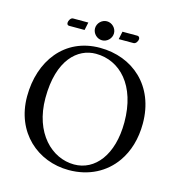

<svg xmlns="http://www.w3.org/2000/svg" viewBox="-118 -904 937 1016"><g transform="rotate(15 351.0 -396.5)"><path d="M436 -771 427 -728H508C521 -728 531 -745 531 -756C531 -763 527 -771 518 -771ZM240 -728 249 -771H165C153 -771 143 -753 143 -742C143 -735 146 -728 155 -728ZM291 -751C291 -723 315 -699 343 -699C371 -699 395 -723 395 -751C395 -779 371 -803 343 -803C315 -803 291 -779 291 -751ZM331 -622C463 -622 570 -512 570 -310C570 -131 484 -26 370 -26C248 -26 133 -135 133 -327C133 -537 232 -622 331 -622ZM666 -329C666 -536 523 -658 344 -658C150.3 -658 37 -503.9 37 -310C37 -113 180 10 350 10C460.8 10 549.3 -37.7 604.2 -116C644 -172.7 666 -245 666 -329Z"/></g></svg>

Font: Libertinus Serif
Style: Regular
Weight: 400
Designer: Philipp H. Poll
Foundry: Khaled Hosny
Version: Version 6.2